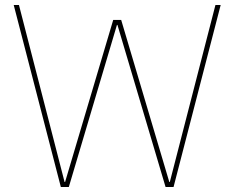

<svg xmlns="http://www.w3.org/2000/svg" viewBox="-20 -750 940 770"><path d="M224 0 35 -730H56L239 -20H241L434 -670H466L659 -20H661L844 -730H865L676 0H644L451 -650H449L256 0Z"/></svg>

Font: M PLUS 1 Thin Thin
Style: Regular
Weight: 250
Version: Version 1.001